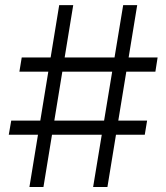

<svg xmlns="http://www.w3.org/2000/svg" viewBox="-20 -748 666 768"><path d="M352.5 0 472.7 -727.5H528.8L409.7 0ZM15.1 -209 24.9 -265.6H568.4L559.1 -209ZM97.7 0 216.8 -727.5H272.9L153.8 0ZM57.6 -461.4 66.9 -518.1H610.4L601.6 -461.4Z"/></svg>

Font: Inter 17pt Light
Style: Regular
Weight: 300
Version: Version 4.001;git-66647c0bb